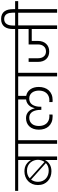

<svg xmlns="http://www.w3.org/2000/svg" viewBox="1130 -2186 1027 3384"><g transform="rotate(-90 1643.0 -493.5)"><path d="M516 -215Q493 -167 443 -133.5Q393 -100 317 -100Q267 -100 222.5 -116.5Q178 -133 145 -163.5Q112 -194 93 -238Q74 -282 74 -337Q74 -392 92.5 -436Q111 -480 143.5 -511Q176 -542 220 -559Q264 -576 314 -576Q391 -576 441.5 -541.5Q492 -507 516 -458V-686H-29V-740H718V-686H578V0H516ZM326 -531Q246 -531 192 -483L481 -222Q501 -248 510 -279Q519 -310 519 -339Q519 -373 507 -407.5Q495 -442 471 -469.5Q447 -497 411 -514Q375 -531 326 -531ZM328 -148Q372 -148 405 -161.5Q438 -175 461 -198L170 -459Q152 -435 141.5 -404.5Q131 -374 131 -337Q131 -292 146.5 -257Q162 -222 189 -197.5Q216 -173 252 -160.5Q288 -148 328 -148Z M801 -686H660V-740H1005V-686H864V0H801Z M1570 -79Q1562 -79 1554 -79.5Q1546 -80 1537 -81V-138Q1545 -137 1552.5 -136.5Q1560 -136 1566 -136Q1609 -136 1641 -150Q1673 -164 1695 -188.5Q1717 -213 1728 -247Q1739 -281 1739 -321Q1739 -356 1730 -387Q1721 -418 1703.5 -441Q1686 -464 1660 -477.5Q1634 -491 1599 -491Q1526 -491 1490 -436Q1454 -381 1454 -291V-278H1399V-291Q1399 -335 1390.5 -372Q1382 -409 1365 -435.5Q1348 -462 1322 -476.5Q1296 -491 1261 -491Q1225 -491 1197.5 -478Q1170 -465 1151.5 -442.5Q1133 -420 1124 -388.5Q1115 -357 1115 -321Q1115 -281 1126 -247Q1137 -213 1158.5 -188.5Q1180 -164 1212.5 -150Q1245 -136 1287 -136Q1294 -136 1301.5 -136.5Q1309 -137 1317 -138V-81Q1308 -80 1299.5 -79.5Q1291 -79 1283 -79Q1225 -79 1181.5 -97.5Q1138 -116 1108.5 -148.5Q1079 -181 1064.5 -225.5Q1050 -270 1050 -322Q1050 -374 1064.5 -415.5Q1079 -457 1105.5 -486.5Q1132 -516 1169.5 -532Q1207 -548 1254 -548Q1294 -548 1324 -534Q1354 -520 1374.5 -498.5Q1395 -477 1407.5 -449.5Q1420 -422 1426 -395H1428Q1434 -420 1445.5 -445.5Q1457 -471 1475.5 -492Q1494 -513 1520.5 -528Q1547 -543 1583 -547V-686H947V-740H1906V-686H1646V-545Q1719 -531 1761 -472Q1803 -413 1803 -322Q1803 -270 1788 -225.5Q1773 -181 1744 -148.5Q1715 -116 1671.5 -97.5Q1628 -79 1570 -79Z M1989 -686H1848V-740H2193V-686H2052V0H1989Z M2135 -740H3028V-686H2888V0H2824V-447H2614V-335Q2614 -292 2601 -256Q2588 -220 2564 -194Q2540 -168 2505.5 -153.5Q2471 -139 2428 -139Q2384 -139 2350 -153.5Q2316 -168 2292.5 -194Q2269 -220 2257 -256Q2245 -292 2245 -335V-502H2309V-335Q2309 -273 2340.5 -234.5Q2372 -196 2429 -196Q2486 -196 2519 -234.5Q2552 -273 2552 -335V-502H2824V-686H2135Z M2824 -781Q2824 -824 2833.5 -861.5Q2843 -899 2864 -927Q2885 -955 2918.5 -971Q2952 -987 3000 -987Q3049 -987 3082.5 -971Q3116 -955 3136 -927Q3156 -899 3165 -861.5Q3174 -824 3174 -781V-740H3315V-686H3174V0H3111V-686H2970V-740H3112V-783Q3112 -811 3107 -838Q3102 -865 3089.5 -886Q3077 -907 3055 -920Q3033 -933 3000 -933Q2967 -933 2945 -920Q2923 -907 2910 -886Q2897 -865 2891.5 -838Q2886 -811 2886 -783V-724H2824Z"/></g></svg>

Font: SVN-Poppins Light
Style: Regular
Weight: 300
Designer: Ninad Kale (Devanagari), Jonny Pinhorn (Latin)
Foundry: Indian Type Foundry
Version: Version 3.002 2017; ttfautohint (v1.8.3)